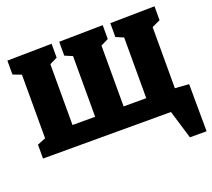

<svg xmlns="http://www.w3.org/2000/svg" viewBox="-148 -902 1431 1299"><g transform="rotate(-20 567.5 -252.5)"><path d="M1125 -135 1127 205H1007L945 0H24V-100L84 -124V-582L24 -605V-705L344 -710V-610L289 -583V-145H452V-582L397 -605V-705L712 -710V-610L657 -583V-145H820V-582L765 -605V-705L1085 -710V-610L1025 -582V-142Z"/></g></svg>

Font: Bitter Pro Black
Style: Regular
Weight: 900
Designer: Sol Matas, and Bitter project Authors
Foundry: Sol Matas
Version: Version 1.010